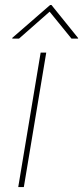

<svg xmlns="http://www.w3.org/2000/svg" viewBox="-20 -759 337 779"><path d="M54 0 144.9 -545.5H167.6L76.7 0ZM57.1 -602.3 181.3 -711.6 270.1 -602.3H297.1L296.6 -605.1L188.9 -738.6H183.2L29.6 -605.1L30.1 -602.3Z"/></svg>

Font: Inter Thin  BETA
Style: Italic
Weight: 100
Italic angle: -9.39999°
Designer: Rasmus Andersson
Foundry: rsms
Version: Version 3.011;git-f93a4a705